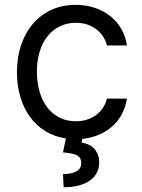

<svg xmlns="http://www.w3.org/2000/svg" viewBox="-20 -573 598 806"><path d="M322.4 25.6Q336.3 27.7 349.6 33.2Q362.9 38.7 373.2 48.8Q383.5 58.9 389.9 73.9Q396.3 88.8 396.3 109.4Q396.3 132.5 386.7 151.5Q377.1 170.5 358.5 184.1Q339.8 197.8 312 205.4Q284.1 213.1 247.2 213.1L244.3 157.7Q261 157.7 275 155.2Q289.1 152.7 299.2 147.2Q309.3 141.7 315.2 133.2Q321 124.6 321 112.2Q321 100.1 316.6 92Q312.1 83.8 302.9 78.8Q293.7 73.9 279.1 71.2Q264.6 68.5 244.3 66.8L256.4 8.2Q208.1 0.7 170.1 -22.7Q132.1 -46.2 105.6 -82.7Q79.2 -119.3 65.2 -166.9Q51.1 -214.5 51.1 -269.9Q51.1 -332.4 68.7 -384.2Q86.3 -436.1 118.6 -473.5Q150.9 -511 196.2 -531.8Q241.5 -552.6 296.9 -552.6Q340.2 -552.6 377.3 -540.3Q414.4 -528.1 442.6 -505.7Q470.9 -483.3 489.2 -451.9Q507.5 -420.5 512.8 -382.1H429Q424.4 -400.9 413.7 -418Q403.1 -435 386.5 -448.3Q370 -461.6 348 -469.5Q326 -477.3 298.3 -477.3Q261.7 -477.3 231.5 -462.7Q201.3 -448.2 179.9 -421.3Q158.4 -394.5 146.7 -356.9Q134.9 -319.2 134.9 -272.7Q134.9 -225.5 146.5 -186.8Q158 -148.1 179.3 -120.9Q200.6 -93.8 230.8 -78.8Q261 -63.9 298.3 -63.9Q322.8 -63.9 344.1 -70.5Q365.4 -77.1 382.3 -89.3Q399.1 -101.6 411.2 -119.1Q423.3 -136.7 429 -159.1H512.8Q507.8 -125.7 492.9 -96.6Q478 -67.5 454 -45.1Q430 -22.7 397.5 -8.3Q365.1 6 325.6 9.9Z"/></svg>

Font: Fast_Sans
Style: Regular
Weight: 400
Designer: Rasmus Andersson
Foundry: rsms
Version: Version 3.018;git-588b23468